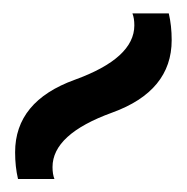

<svg xmlns="http://www.w3.org/2000/svg" viewBox="-20 -846 284 291"><path d="M62.5 -574.7H7.3Q2.9 -593.3 2.9 -615.2Q2.9 -692.4 93.3 -725.1Q183.6 -757.8 183.6 -807.6Q183.6 -818.4 180.7 -825.7H235.8Q240.2 -807.1 240.2 -785.2Q240.2 -708 149.9 -675.3Q59.6 -642.6 59.6 -592.8Q59.6 -582 62.5 -574.7Z"/></svg>

Font: Bainsley
Style: Regular
Weight: 400
Designer: Paul James MIller
Foundry: High-Logic / Made with FontCreator
Version: Version 1.411;March 28, 2021;FontCreator 13.0.0.2683 64-bit